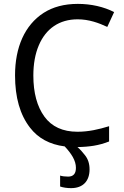

<svg xmlns="http://www.w3.org/2000/svg" viewBox="-20 -744 634 984"><path d="M369.1 116.2C369.1 146 356 161.1 329.1 161.1C314 161.1 297.4 159.2 288.1 155.8V211.9C303.7 217.3 324.2 220.2 344.2 220.2C406.7 220.2 439 182.6 439 124C439 95.2 431.2 70.8 415 50.8C402.8 34.7 390.1 21 377 9.8C408.7 9.3 436.5 6.8 460.4 2.9C487.3 -1.5 513.7 -8.8 539.1 -19V-97.2C486.8 -81.1 434.1 -68.8 377 -68.8C301.8 -68.8 245.1 -94.7 207.5 -146.5C169.9 -198.2 150.9 -268.6 150.9 -356.9C150.9 -416 160.2 -467.8 178.7 -511.2C215.3 -598.1 284.7 -645 377.9 -645C436.5 -645 487.3 -626 529.8 -606L564.9 -682.1C512.7 -709 447.3 -724.1 378.9 -724.1C309.6 -724.1 251 -708.5 203.1 -677.7C106.9 -615.2 57.1 -502 57.1 -357.9C57.1 -245.1 82.5 -155.8 133.8 -89.8C175.3 -35.6 234.9 -3.4 311.5 6.3C329.6 25.4 343.3 43.5 353 60.5C363.8 79.6 369.1 98.1 369.1 116.2Z"/></svg>

Font: Avrile Sans
Style: Regular
Weight: 400
Designer: Monotype Design Team, Google (font), Stefan Peev (BGR Cyrillic), Cristiano Sobral (main changes)
Foundry: The Avrile Sans Project Authors
Version: Version 3.110